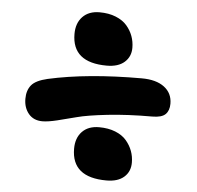

<svg xmlns="http://www.w3.org/2000/svg" viewBox="-50 -729 800 780"><g transform="rotate(5 350.0 -339.0)"><path d="M373 -464.8Q231 -464.8 231 -582Q231 -626 256.1 -652.1Q281.2 -678.2 325.2 -678.2Q362.8 -678.2 391.6 -666.5Q420.4 -654.8 437 -635.5Q453.6 -616.2 461.9 -593.5Q470.2 -570.8 470.2 -545.9Q470.2 -509.8 444.8 -487.3Q419.4 -464.8 373 -464.8ZM131.8 -216.8Q95.7 -216.8 75.4 -241.2Q55.2 -265.6 55.2 -301.8Q55.2 -335.9 72.5 -357.4Q89.8 -378.9 138.2 -390.1Q297.9 -425.8 519 -425.8Q578.1 -425.8 611.1 -400.9Q644 -376 644 -333Q644 -305.2 628.7 -290Q613.3 -274.9 575.2 -274.9Q474.6 -274.9 392.8 -265.9Q311 -256.8 270 -245.8Q229 -234.9 191.7 -225.8Q154.3 -216.8 131.8 -216.8ZM412.1 0Q270 0 270 -117.2Q270 -161.1 294.9 -187Q319.8 -212.9 363.8 -212.9Q401.4 -212.9 430.2 -201.4Q459 -189.9 475.6 -170.4Q492.2 -150.9 500.5 -128.4Q508.8 -106 508.8 -81.1Q508.8 -44.4 483.6 -22.2Q458.5 0 412.1 0Z"/></g></svg>

Font: Shantell Sans Bouncy
Style: Regular
Weight: 800
Designer: Stephen Nixon, Anya Danilova, Shantell Martin
Foundry: Arrow Type
Version: Version 1.006;[9816181b4]